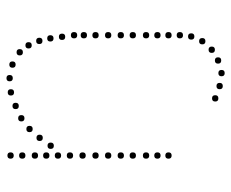

<svg xmlns="http://www.w3.org/2000/svg" viewBox="-82 -482 731 608"><g transform="rotate(-90 284.0 -177.5)"><path d="M96 -231Q86 -231 86 -241Q86 -251 96 -251Q106 -251 106 -241Q106 -231 96 -231ZM96 -191Q86 -191 86 -201Q86 -211 96 -211Q106 -211 106 -201Q106 -191 96 -191ZM96 -151Q86 -151 86 -161Q86 -171 96 -171Q106 -171 106 -161Q106 -151 96 -151ZM96 -113Q86 -113 86 -123Q86 -133 96 -133Q106 -133 106 -123Q106 -113 96 -113ZM96 -71Q86 -71 86 -81Q86 -91 96 -91Q106 -91 106 -81Q106 -71 96 -71ZM96 -35Q86 -35 86 -45Q86 -55 96 -55Q106 -55 106 -45Q106 -35 96 -35ZM96 0Q86 0 86 -10Q86 -20 96 -20Q106 -20 106 -10Q106 0 96 0ZM96 -500Q86 -500 86 -510Q86 -520 96 -520Q106 -520 106 -510Q106 -500 96 -500ZM96 -387Q86 -387 86 -397Q86 -407 96 -407Q106 -407 106 -397Q106 -387 96 -387ZM96 -350Q86 -350 86 -360Q86 -370 96 -370Q106 -370 106 -360Q106 -350 96 -350ZM96 -312Q86 -312 86 -322Q86 -332 96 -332Q106 -332 106 -322Q106 -312 96 -312ZM96 -272Q86 -272 86 -282Q86 -292 96 -292Q106 -292 106 -282Q106 -272 96 -272ZM96 -423Q86 -423 86 -433Q86 -443 96 -443Q106 -443 106 -433Q106 -423 96 -423ZM96 -463Q86 -463 86 -473Q86 -483 96 -483Q106 -483 106 -473Q106 -463 96 -463ZM477 -231Q467 -231 467 -241Q467 -251 477 -251Q487 -251 487 -241Q487 -231 477 -231ZM477 -191Q467 -191 467 -201Q467 -211 477 -211Q487 -211 487 -201Q487 -191 477 -191ZM477 -151Q467 -151 467 -161Q467 -171 477 -171Q487 -171 487 -161Q487 -151 477 -151ZM477 -113Q467 -113 467 -123Q467 -133 477 -133Q487 -133 487 -123Q487 -113 477 -113ZM477 -71Q467 -71 467 -81Q467 -91 477 -91Q487 -91 487 -81Q487 -71 477 -71ZM477 -35Q467 -35 467 -45Q467 -55 477 -55Q487 -55 487 -45Q487 -35 477 -35ZM477 0Q467 0 467 -10Q467 -20 477 -20Q487 -20 487 -10Q487 0 477 0ZM296 -499Q286 -499 286 -509Q286 -519 296 -519Q306 -519 306 -509Q306 -499 296 -499ZM341 -503Q331 -503 331 -513Q331 -523 341 -523Q351 -523 351 -513Q351 -503 341 -503ZM384 -494Q374 -494 374 -504Q374 -514 384 -514Q394 -514 394 -504Q394 -494 384 -494ZM423 -471Q413 -471 413 -481Q413 -491 423 -491Q433 -491 433 -481Q433 -471 423 -471ZM445 -443Q435 -443 435 -453Q435 -463 445 -463Q455 -463 455 -453Q455 -443 445 -443ZM467 -374Q457 -374 457 -384Q457 -394 467 -394Q477 -394 477 -384Q477 -374 467 -374ZM472 -337Q462 -337 462 -347Q462 -357 472 -357Q482 -357 482 -347Q482 -337 472 -337ZM459 -409Q449 -409 449 -419Q449 -429 459 -429Q469 -429 469 -419Q469 -409 459 -409ZM477 -299Q467 -299 467 -309Q467 -319 477 -319Q487 -319 487 -309Q487 -299 477 -299ZM253 -484Q243 -484 243 -494Q243 -504 253 -504Q263 -504 263 -494Q263 -484 253 -484ZM477 -268Q467 -268 467 -278Q467 -288 477 -288Q487 -288 487 -278Q487 -268 477 -268ZM214 -466Q204 -466 204 -476Q204 -486 214 -486Q224 -486 224 -476Q224 -466 214 -466ZM180 -440Q170 -440 170 -450Q170 -460 180 -460Q190 -460 190 -450Q190 -440 180 -440ZM152 -408Q142 -408 142 -418Q142 -428 152 -428Q162 -428 162 -418Q162 -408 152 -408ZM127 -373Q117 -373 117 -383Q117 -393 127 -393Q137 -393 137 -383Q137 -373 127 -373ZM477 36Q467 36 467 26Q467 16 477 16Q487 16 487 26Q487 36 477 36ZM473 72Q463 72 463 62Q463 52 473 52Q483 52 483 62Q483 72 473 72ZM458 107Q448 107 448 97Q448 87 458 87Q468 87 468 97Q468 107 458 107ZM431 137Q421 137 421 127Q421 117 431 117Q441 117 441 127Q441 137 431 137ZM397 157Q387 157 387 147Q387 137 397 137Q407 137 407 147Q407 157 397 157ZM357 168Q347 168 347 158Q347 148 357 148Q367 148 367 158Q367 168 357 168ZM316 162Q306 162 306 152Q306 142 316 142Q326 142 326 152Q326 162 316 162ZM277 148Q267 148 267 138Q267 128 277 128Q287 128 287 138Q287 148 277 148Z"/></g></svg>

Font: Raleway Dots
Style: Regular
Weight: 400
Designer: Matt McInerney, Pablo Impallari, Rodrigo Fuenzalida, Brenda Gallo
Foundry: Matt McInerney, Pablo Impallari, Rodrigo Fuenzalida, Brenda Gallo
Version: Version 1.000